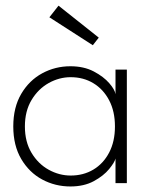

<svg xmlns="http://www.w3.org/2000/svg" viewBox="-20 -662 549 694"><path d="M397.5 0V-89Q394.5 -75.5 374.5 -51Q354.5 -26.5 319 -7.2Q283.5 12 234.5 12Q179.5 12 132.5 -13.2Q85.5 -38.5 56.8 -87.2Q28 -136 28 -205Q28 -274 56.8 -322.8Q85.5 -371.5 132.5 -397Q179.5 -422.5 234.5 -422.5Q283 -422.5 318.8 -403.8Q354.5 -385 375 -361.2Q395.5 -337.5 397.5 -321.5V-410.5H438.5V0ZM70 -205Q70 -149.5 94 -109.5Q118 -69.5 156 -48.5Q194 -27.5 235.5 -27.5Q281.5 -27.5 317.5 -49Q353.5 -70.5 374.5 -110.5Q395.5 -150.5 395.5 -205Q395.5 -259.5 374.5 -299.5Q353.5 -339.5 317.5 -361.2Q281.5 -383 235.5 -383Q194 -383 156 -361.8Q118 -340.5 94 -300.5Q70 -260.5 70 -205ZM315.5 -498.5 158.5 -599.5 191.5 -641.5 337 -526Z"/></svg>

Font: League Spartan Thin ExtraLight
Style: Regular
Weight: 250
Version: Version 2.002